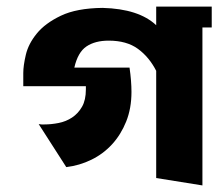

<svg xmlns="http://www.w3.org/2000/svg" viewBox="-20 -564 664 584"><path d="M624 -480.5H595.7V0L455.1 -22.5V-348.6Q433.6 -390.6 399.4 -415.5Q365.2 -440.4 310.5 -440.4Q269.5 -440.4 243.2 -422.9Q216.8 -405.3 206.1 -358.4H374Q379.9 -317.4 379.9 -284.2Q379.9 -234.4 363.8 -194.3Q347.7 -154.3 320.8 -125Q293.9 -95.7 257.8 -78.1Q221.7 -60.5 181.6 -55.7L97.7 -186.5Q102.5 -185.5 106.4 -185.5Q110.4 -185.5 115.2 -185.5Q135.7 -185.5 158.2 -189.9Q180.7 -194.3 199.2 -206.5Q217.8 -218.8 229.5 -239.3Q241.2 -259.8 241.2 -292V-301.8H50.8V-341.8Q50.8 -364.3 58.6 -397.5Q66.4 -430.7 91.8 -461.9Q117.2 -493.2 165 -516.1Q212.9 -539.1 292 -540Q402.3 -537.1 455.1 -487.3V-543.9H624Z"/></svg>

Font: Shorif Bongobondhu ANSI V2
Style: Regular
Weight: 400
Designer: Shorif Uddin Shishir, Shorif art & Design, e-mail : shorifart@gmail.com, facebook : Shorif2001
Foundry: Lipighor Font Foundry
Version: Designed By Shorif Uddin Shishir | Build By Niladri Shekhar 